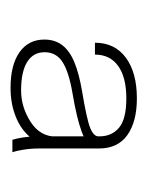

<svg xmlns="http://www.w3.org/2000/svg" viewBox="22 -806 280 364"><g transform="rotate(90 162.0 -624.0)"><path d="M268.5 -507.5H245Q242.5 -515.5 240.5 -528Q238.5 -540.5 238.5 -554.5V-663Q238.5 -665.5 238.5 -668Q238.5 -670.5 238.5 -672.5Q238.5 -696 222 -709.8Q205.5 -723.5 166.5 -723.5Q126.5 -723.5 105 -708Q83.5 -692.5 83.5 -664H61Q61 -701.5 89.2 -722.5Q117.5 -743.5 166.5 -743.5Q210.5 -743.5 236 -725.5Q261.5 -707.5 261.5 -671.5Q261.5 -669.5 261.5 -667.5Q261.5 -665.5 261.5 -663V-557.5Q261.5 -542.5 263.8 -528.5Q266 -514.5 268.5 -507.5ZM146.5 -504Q103 -504 79 -521Q55 -538 55 -568Q55 -588.5 66 -602.5Q77 -616.5 98.5 -625.2Q120 -634 152.5 -639.5Q206.5 -648.5 222.5 -655Q238.5 -661.5 238.5 -670.5L256.5 -659Q255.5 -648.5 230 -639Q204.5 -629.5 157 -621.5Q116 -614.5 97.5 -602.5Q79 -590.5 79 -568.5Q79 -547 97.5 -535.5Q116 -524 151.5 -524Q183 -524 211 -542Q239 -560 239 -590.5L254.5 -582.5Q254.5 -559 240 -541.2Q225.5 -523.5 201 -513.8Q176.5 -504 146.5 -504Z"/></g></svg>

Font: Epilogue ExtraLight
Style: Regular
Weight: 250
Designer: Tyler Finck
Foundry: Etcetera Type Co
Version: Version 2.112